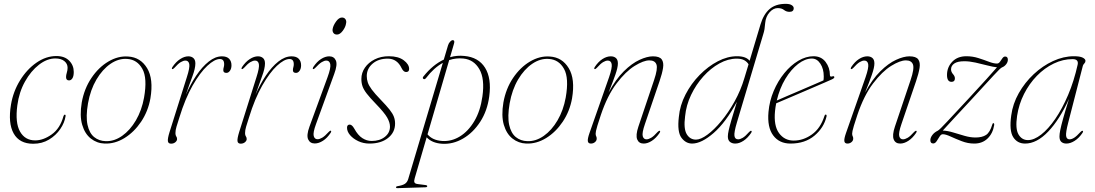

<svg xmlns="http://www.w3.org/2000/svg" viewBox="-20 -738 5686 997"><path d="M267.5 -434.5Q224.5 -434.5 182.5 -402Q140.5 -369.5 109.8 -314.5Q79 -259.5 70 -191Q58 -100.5 84 -54.8Q110 -9 162.5 -9Q205 -9 248.5 -40Q292 -71 309.5 -134.5Q312 -142.5 316.5 -142.5Q321.5 -142.5 320.5 -135Q315.5 -101 293 -68Q270.5 -35 234.5 -13.2Q198.5 8.5 152.5 8.5Q81 8.5 51 -45Q21 -98.5 37 -194.5Q48.5 -263 84 -320.5Q119.5 -378 169.2 -412.5Q219 -447 273 -447Q315.5 -447 339.2 -423Q363 -399 363 -364.5Q363 -342.5 356 -331.5Q349 -320.5 338.5 -320.5Q323 -320.5 323 -338Q323 -348 327 -361Q331 -374 331 -386Q331 -407 314 -420.8Q297 -434.5 267.5 -434.5Z M646 -444.5Q709.5 -440.5 743.8 -384.2Q778 -328 761 -227Q749 -160 712.8 -106Q676.5 -52 626.5 -21.2Q576.5 9.5 523 7.5Q483 6 451.8 -18.5Q420.5 -43 406.8 -90Q393 -137 404.5 -206Q417.5 -278 454.8 -333.2Q492 -388.5 542.8 -418.5Q593.5 -448.5 646 -444.5ZM529 -5Q573 -3.5 614.2 -32.5Q655.5 -61.5 685.8 -113.2Q716 -165 728 -231Q746 -332.5 719.2 -380.5Q692.5 -428.5 641 -432Q596.5 -435.5 554.2 -406.8Q512 -378 480.8 -325Q449.5 -272 437 -201.5Q425 -132.5 434.5 -89.5Q444 -46.5 469 -26.2Q494 -6 529 -5Z M874 -379.5Q870.5 -381.5 875 -389.5Q893.5 -417 915.5 -431.2Q937.5 -445.5 958 -445.5Q974 -445.5 984.2 -436.5Q994.5 -427.5 994.5 -408.5Q994.5 -382.5 978.8 -340.5Q963 -298.5 945 -245.5Q968.5 -300 999 -345.5Q1029.5 -391 1063.8 -418.2Q1098 -445.5 1132.5 -445.5Q1157.5 -445.5 1169.8 -432.8Q1182 -420 1182 -399Q1182 -382 1174.2 -370.8Q1166.5 -359.5 1155.5 -359.5Q1139.5 -359.5 1139.5 -373.5Q1139.5 -381.5 1141.8 -388.8Q1144 -396 1144 -404.5Q1144 -431.5 1122 -431.5Q1094.5 -431.5 1056.8 -396.5Q1019 -361.5 980.2 -293.8Q941.5 -226 911.5 -128Q902 -98.5 896.5 -80.2Q891 -62 891 -46.5Q891 -35.5 895.2 -29.8Q899.5 -24 899.5 -16Q899.5 -7 890.5 0.5Q881.5 8 868.5 8Q853.5 8 851.8 -5.2Q850 -18.5 860.5 -52.5L950 -336.5Q966.5 -387.5 962.8 -405.5Q959 -423.5 943 -423.5Q932.5 -423.5 918.8 -415.5Q905 -407.5 885.5 -385.5Q878 -377.5 874 -379.5Z M1235.5 -379.5Q1232 -381.5 1236.5 -389.5Q1255 -417 1277 -431.2Q1299 -445.5 1319.5 -445.5Q1335.5 -445.5 1345.8 -436.5Q1356 -427.5 1356 -408.5Q1356 -382.5 1340.2 -340.5Q1324.5 -298.5 1306.5 -245.5Q1330 -300 1360.5 -345.5Q1391 -391 1425.2 -418.2Q1459.5 -445.5 1494 -445.5Q1519 -445.5 1531.2 -432.8Q1543.5 -420 1543.5 -399Q1543.5 -382 1535.8 -370.8Q1528 -359.5 1517 -359.5Q1501 -359.5 1501 -373.5Q1501 -381.5 1503.2 -388.8Q1505.5 -396 1505.5 -404.5Q1505.5 -431.5 1483.5 -431.5Q1456 -431.5 1418.2 -396.5Q1380.5 -361.5 1341.8 -293.8Q1303 -226 1273 -128Q1263.5 -98.5 1258 -80.2Q1252.5 -62 1252.5 -46.5Q1252.5 -35.5 1256.8 -29.8Q1261 -24 1261 -16Q1261 -7 1252 0.5Q1243 8 1230 8Q1215 8 1213.2 -5.2Q1211.5 -18.5 1222 -52.5L1311.5 -336.5Q1328 -387.5 1324.2 -405.5Q1320.5 -423.5 1304.5 -423.5Q1294 -423.5 1280.2 -415.5Q1266.5 -407.5 1247 -385.5Q1239.5 -377.5 1235.5 -379.5Z M1730 -558.5Q1717 -558.5 1711 -567.5Q1705 -576.5 1707.5 -588.5Q1710.5 -606 1725.2 -626.5Q1740 -647 1755.5 -647Q1768 -647 1774 -638Q1780 -629 1777 -616.5Q1774.5 -597.5 1759.8 -578Q1745 -558.5 1730 -558.5ZM1621 -94Q1604.5 -49 1609 -32Q1613.5 -15 1629 -15Q1639.5 -15 1653.2 -23Q1667 -31 1687 -53Q1694 -61 1698 -59Q1702 -56.5 1697.5 -49Q1679 -21 1657 -7Q1635 7 1614.5 7Q1590 7 1580.2 -14.2Q1570.5 -35.5 1587 -80.5L1680.5 -336Q1699 -386.5 1695 -405Q1691 -423.5 1674.5 -423.5Q1664 -423.5 1650.5 -415.2Q1637 -407 1617 -385.5Q1609.5 -377.5 1606 -379.5Q1602 -381.5 1606.5 -389.5Q1625 -417.5 1647 -431.5Q1669 -445.5 1689.5 -445.5Q1714.5 -445.5 1724 -424Q1733.5 -402.5 1715.5 -354Z M1910 -6Q1951.5 -6 1978.2 -27Q2005 -48 2005 -80.5Q2005 -102 1990.5 -127.5Q1976 -153 1931 -199.5Q1900.5 -231 1884.5 -251.8Q1868.5 -272.5 1862.5 -289.8Q1856.5 -307 1856.5 -328Q1856.5 -360 1875 -386.8Q1893.5 -413.5 1925.8 -429.8Q1958 -446 1999.5 -446Q2048.5 -446 2076.5 -425Q2104.5 -404 2104.5 -380Q2104.5 -364 2088.5 -364Q2075.5 -364 2065.5 -384Q2042 -433.5 1993.5 -433.5Q1945 -433.5 1914.8 -407.5Q1884.5 -381.5 1884.5 -343Q1884.5 -326 1889.8 -310Q1895 -294 1910.5 -273Q1926 -252 1957 -220Q1986.5 -189.5 2002.8 -169Q2019 -148.5 2025.2 -132Q2031.5 -115.5 2031.5 -96.5Q2031.5 -50.5 1995 -21.5Q1958.5 7.5 1898.5 7.5Q1867 7.5 1840.5 -5Q1814 -17.5 1798 -36.2Q1782 -55 1782 -74.5Q1782 -91 1796 -91Q1801 -91 1807 -86.5Q1813 -82 1820 -69.5Q1838.5 -35.5 1861.5 -20.8Q1884.5 -6 1910 -6Z M2192.5 -333Q2185.5 -324 2179 -328Q2171.5 -333.5 2180 -342.5Q2228 -402 2284.5 -428.5L2306.5 -502.5Q2310 -514 2317.5 -521.8Q2325 -529.5 2330.5 -529.5Q2343 -529.5 2337.5 -511.5L2317 -441Q2353.5 -451.5 2391 -447.5Q2464.5 -441 2498.8 -386.2Q2533 -331.5 2520.5 -237.5Q2510.5 -162.5 2473.8 -105.8Q2437 -49 2384.5 -18.5Q2332 12 2275.5 8.5Q2223 5 2195.5 -25L2133.5 187.5Q2129 202 2132.2 209.2Q2135.5 216.5 2151 218L2190 223Q2198.5 224 2198.5 228.5Q2198.5 234 2190.5 234.5L2044 239Q2036.5 239.5 2036.5 234.5Q2036.5 230 2043 229Q2070.5 224.5 2082.5 216.5Q2094.5 208.5 2099.5 192.5L2279.5 -411.5Q2233 -386 2192.5 -333ZM2275.5 -6Q2323.5 -2.5 2367.5 -29.2Q2411.5 -56 2443 -109Q2474.5 -162 2485 -237Q2498 -329 2469.2 -378.8Q2440.5 -428.5 2386.5 -434Q2348.5 -438 2312.5 -426L2200 -40.5Q2225.5 -9.5 2275.5 -6Z M2835.5 -444.5Q2899 -440.5 2933.2 -384.2Q2967.5 -328 2950.5 -227Q2938.5 -160 2902.2 -106Q2866 -52 2816 -21.2Q2766 9.5 2712.5 7.5Q2672.5 6 2641.2 -18.5Q2610 -43 2596.2 -90Q2582.5 -137 2594 -206Q2607 -278 2644.2 -333.2Q2681.5 -388.5 2732.2 -418.5Q2783 -448.5 2835.5 -444.5ZM2718.5 -5Q2762.5 -3.5 2803.8 -32.5Q2845 -61.5 2875.2 -113.2Q2905.5 -165 2917.5 -231Q2935.5 -332.5 2908.8 -380.5Q2882 -428.5 2830.5 -432Q2786 -435.5 2743.8 -406.8Q2701.5 -378 2670.2 -325Q2639 -272 2626.5 -201.5Q2614.5 -132.5 2624 -89.5Q2633.5 -46.5 2658.5 -26.2Q2683.5 -6 2718.5 -5Z M3067.5 -379.5Q3063.5 -381.5 3068 -389.5Q3086.5 -417.5 3108.5 -431.5Q3130.5 -445.5 3151.5 -445.5Q3168 -445.5 3178.2 -436.8Q3188.5 -428 3188.5 -408.5Q3188.5 -387.5 3175.2 -349.5Q3162 -311.5 3140 -257Q3177 -326 3219 -367.5Q3261 -409 3300.8 -427.2Q3340.5 -445.5 3370.5 -445.5Q3404.5 -445.5 3416 -429.8Q3427.5 -414 3423 -385.2Q3418.5 -356.5 3405 -317L3329 -94Q3313 -47.5 3317.5 -31Q3322 -14.5 3337 -14.5Q3347.5 -14.5 3361.2 -22.5Q3375 -30.5 3395 -53Q3402.5 -60.5 3406.5 -58.5Q3410 -56.5 3405.5 -48.5Q3387 -21 3365 -6.8Q3343 7.5 3322.5 7.5Q3297.5 7.5 3288.8 -14Q3280 -35.5 3295 -80.5L3376.5 -322.5Q3396.5 -381.5 3388.8 -403Q3381 -424.5 3352 -424.5Q3322 -424.5 3275.5 -395.8Q3229 -367 3181.5 -304.5Q3134 -242 3100 -141Q3088 -104.5 3082.2 -85.8Q3076.5 -67 3074.8 -58.2Q3073 -49.5 3073 -44Q3073 -35 3075.8 -30.5Q3078.5 -26 3078.5 -18Q3078.5 -7.5 3069.5 0Q3060.5 7.5 3048.5 7.5Q3034.5 7.5 3032.5 -4.8Q3030.5 -17 3041 -47L3142.5 -336.5Q3160 -387.5 3156.2 -405.5Q3152.5 -423.5 3136 -423.5Q3125.5 -423.5 3112 -415.5Q3098.5 -407.5 3079 -385.5Q3071.5 -377.5 3067.5 -379.5Z M3881 -48.5Q3862.5 -21 3840.5 -6.8Q3818.5 7.5 3798 7.5Q3781.5 7.5 3770.5 -1.2Q3759.5 -10 3759.5 -29.5Q3759.5 -41.5 3763.8 -61Q3768 -80.5 3778.2 -115.5Q3788.5 -150.5 3806.5 -209.5Q3749 -102.5 3685.8 -47.5Q3622.5 7.5 3574 7.5Q3541 7.5 3518.5 -22.8Q3496 -53 3505 -130.5Q3510.5 -191 3539.8 -247.5Q3569 -304 3613 -348.8Q3657 -393.5 3707.5 -419.8Q3758 -446 3807 -446Q3831.5 -446 3847.8 -439.8Q3864 -433.5 3872.5 -422.5L3929 -611Q3945 -664 3976.2 -691Q4007.5 -718 4060 -718Q4081 -718 4091.2 -711.2Q4101.5 -704.5 4101.5 -695.5Q4101.5 -676.5 4079.5 -676.5Q4063.5 -676.5 4051.2 -686.2Q4039 -696 4018.5 -696Q3995.5 -696 3976 -674Q3956.5 -652 3953.5 -619.5Q3952 -600 3949.8 -586.5Q3947.5 -573 3942.5 -557.5L3806.5 -102Q3791 -50 3793.8 -32.2Q3796.5 -14.5 3813 -14.5Q3823.5 -14.5 3837 -22.5Q3850.5 -30.5 3870.5 -53Q3877.5 -60.5 3881.5 -58.5Q3885.5 -56.5 3881 -48.5ZM3537.5 -134Q3529 -69.5 3546 -41.2Q3563 -13 3594 -13Q3618.5 -13 3653.2 -38.5Q3688 -64 3725 -108.5Q3762 -153 3794.2 -210.8Q3826.5 -268.5 3845.5 -333L3867 -404Q3859.5 -417 3844.8 -425.2Q3830 -433.5 3806 -433.5Q3760.5 -433.5 3715.5 -408.5Q3670.5 -383.5 3632.2 -341Q3594 -298.5 3568.5 -245Q3543 -191.5 3537.5 -134Z M4272 -133.5Q4258.5 -75 4209.5 -33.8Q4160.5 7.5 4085 7.5Q4026.5 7.5 3995 -34.8Q3963.5 -77 3970.5 -156.5Q3975.5 -213.5 3997.5 -265.5Q4019.5 -317.5 4052.8 -358.2Q4086 -399 4125.5 -422.5Q4165 -446 4204.5 -446Q4244.5 -446 4267 -416.5Q4289.5 -387 4289.5 -348Q4289.5 -337 4302.5 -341.5Q4311.5 -344.5 4312.5 -337.5Q4313 -331.5 4298 -325Q4287 -320 4259.8 -308.2Q4232.5 -296.5 4197 -281.2Q4161.5 -266 4124.8 -250.2Q4088 -234.5 4057.5 -221.5Q4027 -208.5 4010.5 -201.5Q4006.5 -181.5 4004.5 -161.5Q3997 -85.5 4025.2 -46.8Q4053.5 -8 4101.5 -8Q4151.5 -8 4196 -39.8Q4240.5 -71.5 4261 -135.5Q4263 -143 4267.5 -143Q4273.5 -143 4272 -133.5ZM4196 -434Q4161 -434 4124.5 -406Q4088 -378 4058.2 -328.8Q4028.5 -279.5 4013.5 -216Q4033 -224.5 4065.2 -238.5Q4097.5 -252.5 4134.2 -268Q4171 -283.5 4203.5 -297.8Q4236 -312 4256 -320.5Q4257.5 -327.5 4257.5 -341.5Q4257.5 -380.5 4240 -407.2Q4222.5 -434 4196 -434Z M4399.5 -379.5Q4395.5 -381.5 4400 -389.5Q4418.5 -417.5 4440.5 -431.5Q4462.5 -445.5 4483.5 -445.5Q4500 -445.5 4510.2 -436.8Q4520.5 -428 4520.5 -408.5Q4520.5 -387.5 4507.2 -349.5Q4494 -311.5 4472 -257Q4509 -326 4551 -367.5Q4593 -409 4632.8 -427.2Q4672.5 -445.5 4702.5 -445.5Q4736.5 -445.5 4748 -429.8Q4759.5 -414 4755 -385.2Q4750.5 -356.5 4737 -317L4661 -94Q4645 -47.5 4649.5 -31Q4654 -14.5 4669 -14.5Q4679.5 -14.5 4693.2 -22.5Q4707 -30.5 4727 -53Q4734.5 -60.5 4738.5 -58.5Q4742 -56.5 4737.5 -48.5Q4719 -21 4697 -6.8Q4675 7.5 4654.5 7.5Q4629.5 7.5 4620.8 -14Q4612 -35.5 4627 -80.5L4708.5 -322.5Q4728.5 -381.5 4720.8 -403Q4713 -424.5 4684 -424.5Q4654 -424.5 4607.5 -395.8Q4561 -367 4513.5 -304.5Q4466 -242 4432 -141Q4420 -104.5 4414.2 -85.8Q4408.5 -67 4406.8 -58.2Q4405 -49.5 4405 -44Q4405 -35 4407.8 -30.5Q4410.5 -26 4410.5 -18Q4410.5 -7.5 4401.5 0Q4392.5 7.5 4380.5 7.5Q4366.5 7.5 4364.5 -4.8Q4362.5 -17 4373 -47L4474.5 -336.5Q4492 -387.5 4488.2 -405.5Q4484.5 -423.5 4468 -423.5Q4457.5 -423.5 4444 -415.5Q4430.5 -407.5 4411 -385.5Q4403.5 -377.5 4399.5 -379.5Z M5142.5 -88.5Q5135.5 -45 5108.2 -18.8Q5081 7.5 5039 7.5Q5006 7.5 4974.2 -4.8Q4942.5 -17 4916.5 -29Q4890.5 -41 4875.5 -41Q4866.5 -41 4859 -29Q4851.5 -17 4843.8 -5Q4836 7 4826 7Q4811 7 4811 -10Q4811 -23 4821.5 -37Q4832 -51 4850 -59.5Q4859 -64 4899.2 -107.5Q4939.5 -151 5011 -227.5Q5064.5 -285.5 5103 -327.8Q5141.5 -370 5157 -388.5Q5136.5 -390.5 5107 -398.2Q5077.5 -406 5045.8 -413Q5014 -420 4987.5 -420Q4952 -420 4935.2 -408.2Q4918.5 -396.5 4918.5 -378Q4918.5 -364 4930 -351.5Q4938.5 -341.5 4938.5 -331Q4938.5 -313 4921 -313Q4897.5 -313 4897.5 -348.5Q4897.5 -389 4924.8 -417.5Q4952 -446 4998 -446Q5030.5 -446 5060.2 -436.5Q5090 -427 5114.8 -417.5Q5139.5 -408 5157 -408Q5166 -408 5172.5 -417.2Q5179 -426.5 5185.2 -435.5Q5191.5 -444.5 5199.5 -444.5Q5213.5 -444.5 5213.5 -427.5Q5213.5 -415.5 5204.5 -404Q5195.5 -392.5 5183 -388Q5175 -385 5139.5 -346.2Q5104 -307.5 5022 -218.5Q4969 -161.5 4932.2 -121.8Q4895.5 -82 4875.5 -60Q4901 -59 4930.2 -50Q4959.5 -41 4989.2 -32.5Q5019 -24 5045.5 -24Q5080 -24 5100.2 -37.2Q5120.5 -50.5 5132.5 -91Q5134.5 -99 5138.5 -98.5Q5143.5 -98 5142.5 -88.5Z M5527 -101.5Q5513.5 -49.5 5516 -32Q5518.5 -14.5 5534 -14.5Q5545 -14.5 5558 -22.8Q5571 -31 5591 -53Q5598 -60.5 5602.5 -58.5Q5606 -56.5 5601.5 -48.5Q5583 -21 5560.5 -6.8Q5538 7.5 5517.5 7.5Q5501.5 7.5 5491.5 -1Q5481.5 -9.5 5481.5 -29.5Q5481.5 -42.5 5485.8 -63.5Q5490 -84.5 5500.5 -122.5Q5511 -160.5 5531 -224.5Q5482 -116.5 5422.8 -54.5Q5363.5 7.5 5303 7.5Q5262.5 7.5 5241.2 -26Q5220 -59.5 5231 -138.5Q5239 -199 5270.2 -254.2Q5301.5 -309.5 5347.8 -352.8Q5394 -396 5448.2 -421Q5502.5 -446 5556.5 -446Q5587.5 -446 5602 -438.8Q5616.5 -431.5 5616.5 -422Q5616.5 -414.5 5610.8 -408.8Q5605 -403 5603 -396.5ZM5261.5 -136.5Q5251.5 -69.5 5268.8 -40Q5286 -10.5 5318 -10.5Q5349.5 -10.5 5386.5 -39.2Q5423.5 -68 5459.8 -120.8Q5496 -173.5 5526.5 -245.2Q5557 -317 5576 -402.5Q5582 -431 5549.5 -431Q5499.5 -431 5451.8 -408Q5404 -385 5364.2 -344.2Q5324.5 -303.5 5297.5 -250Q5270.5 -196.5 5261.5 -136.5Z"/></svg>

Font: Fraunces 72pt S000 Thin
Style: Italic
Weight: 100
Italic angle: -16°
Version: Version 1.000; ttfautohint (v1.8.3)